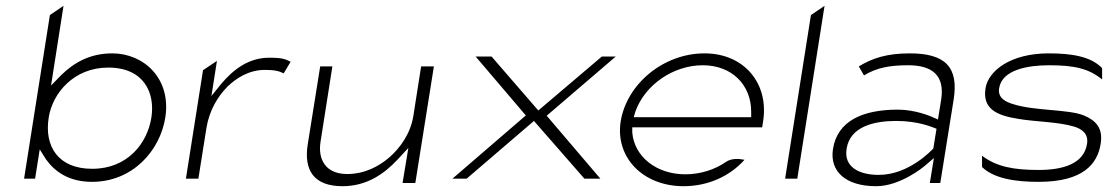

<svg xmlns="http://www.w3.org/2000/svg" viewBox="-20 -646 3838 662"><path d="M63 -30H101L117 -131L139 -96C170 -53 219 -19 297 -19C438 -19 532 -127 550 -241C571 -375 476 -462 367 -462C290 -462 235 -430 191 -387L156 -351L199 -626L152 -594ZM148 -241C161 -325 235 -413 353 -413C478 -413 515 -324 502 -241C488 -151 419 -64 298 -64C180 -64 132 -142 148 -241Z M621 -30H664L692 -206C702 -266 731 -314 765 -348C796 -378 840 -405 893 -405C927 -405 943 -401 958 -393L982 -433C964 -442 955 -447 908 -447C837 -447 784 -406 742 -356L709 -315L728 -436L680 -404Z M1041 -148C1027 -59 1062 -4 1161 -4C1243 -4 1303 -45 1350 -95L1388 -136L1368 -15H1412L1476 -417H1432L1405 -245C1395 -185 1360 -136 1322 -103C1287 -73 1238 -46 1177 -46C1102 -46 1076 -97 1085 -156L1126 -417H1084Z M1540 -30H1589L1821 -229L1995 -30H2050L1865 -247L2103 -451H2055L1836 -265L1675 -451H1620L1793 -248Z M2120 -227C2101 -104 2196 -4 2337 -4C2422 -4 2497 -39 2547 -95C2529 -99 2501 -101 2482 -87C2444 -61 2395 -45 2343 -45C2243 -45 2167 -106 2160 -189V-207H2608L2611 -227C2632 -357 2547 -462 2409 -462C2268 -462 2141 -357 2120 -227ZM2165 -242 2171 -262C2204 -354 2302 -421 2403 -421C2504 -421 2570 -353 2570 -261V-242Z M2687 -30H2729L2823 -626L2776 -594Z M2852 -132C2840 -55 2896 -4 3001 -4C3085 -4 3166 -72 3166 -72L3200 -101L3186 -15H3222L3268 -302C3286 -414 3240 -462 3117 -462C3037 -462 2987 -445 2941 -417L2959 -386C3003 -413 3049 -421 3111 -421C3196 -421 3238 -385 3225 -302L3214 -234L3191 -244C3191 -244 3137 -268 3076 -268C2954 -268 2867 -229 2852 -132ZM2899 -133C2911 -211 2996 -229 3070 -229C3148 -229 3196 -207 3209 -202L3198 -134C3194 -130 3115 -43 3010 -43C2942 -43 2889 -70 2899 -133Z M3378 -342C3367 -271 3415 -248 3492 -236C3550 -226 3631 -226 3685 -209C3707 -202 3734 -187 3728 -150C3717 -80 3643 -60 3561 -60C3475 -60 3416 -71 3366 -109V-70C3408 -30 3481 -19 3561 -19C3715 -19 3764 -81 3775 -150C3784 -206 3757 -231 3717 -248C3662 -270 3548 -263 3473 -287C3450 -294 3419 -307 3425 -342C3435 -406 3525 -421 3597 -421C3683 -421 3734 -410 3780 -372V-411C3742 -451 3676 -462 3596 -462C3464 -462 3388 -402 3378 -342Z"/></svg>

Font: Charger Sport
Style: HLExtObl
Weight: 100
Designer: Jasper
Foundry: Cannot Into Space Fonts
Version: Version 1.1